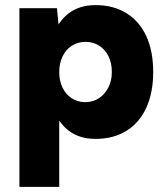

<svg xmlns="http://www.w3.org/2000/svg" viewBox="-20 -532 645 752"><path d="M56 200V-500H203L212 -408V200ZM354 12Q292 12 250 -19.5Q208 -51 187 -110Q166 -169 166 -250Q166 -332 187 -390.5Q208 -449 250 -480.5Q292 -512 354 -512Q424 -512 475 -480.5Q526 -449 553 -390.5Q580 -332 580 -250Q580 -169 553 -110Q526 -51 475 -19.5Q424 12 354 12ZM314 -132Q344 -132 367 -147Q390 -162 404 -188.5Q418 -215 418 -250Q418 -285 405 -311.5Q392 -338 368.5 -353Q345 -368 315 -368Q285 -368 261.5 -353Q238 -338 225 -311Q212 -284 212 -250Q212 -215 225 -188.5Q238 -162 261 -147Q284 -132 314 -132Z"/></svg>

Font: Figtree Light ExtraBold
Style: Regular
Weight: 800
Version: Version 2.001;gftools[0.9.30]